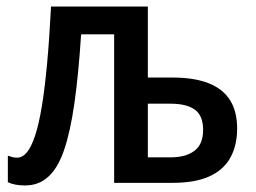

<svg xmlns="http://www.w3.org/2000/svg" viewBox="-20 -559 784 587"><path d="M432 -539V-322H506Q574 -322 618 -304.5Q662 -287 683.5 -252.5Q705 -218 705 -166Q705 -114 684 -76.5Q663 -39 619.5 -19.5Q576 0 508 0H329V-454H228Q220 -331 207.5 -243.5Q195 -156 176 -100.5Q157 -45 127.5 -18.5Q98 8 57 8Q41 8 27.5 5.5Q14 3 4 -2V-83Q10 -81 17 -79Q24 -77 32 -77Q49 -77 62.5 -93.5Q76 -110 87.5 -145Q99 -180 108 -234.5Q117 -289 124 -365Q131 -441 136 -539ZM501 -242H432V-78H503Q548 -78 574.5 -98Q601 -118 601 -162Q601 -205 576 -223.5Q551 -242 501 -242Z"/></svg>

Font: Noto Sans Display SemiCondensed Medium
Style: Regular
Weight: 500
Width: 4
Designer: Monotype Design Team
Foundry: Monotype Imaging Inc.
Version: Version 2.003